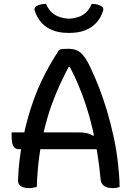

<svg xmlns="http://www.w3.org/2000/svg" viewBox="-20 -962 690 992"><path d="M40 -278H385Q412 -278 429 -274Q446 -270 460 -261L498 -269V-191H79Q64 -191 55 -199.5Q46 -208 43 -224Q40 -240 40 -262ZM170 4Q160 6 150 8Q140 10 129 10Q114 10 101 6Q88 2 80.5 -7Q73 -16 73 -31Q75 -88 82 -143Q89 -198 99.5 -250Q110 -302 124 -352Q138 -402 155 -449Q172 -496 193 -540.5Q214 -585 237.5 -626Q261 -667 286 -705Q295 -708 306 -709Q317 -710 332 -710Q358 -710 377 -702Q396 -694 413.5 -671.5Q431 -649 451 -605Q471 -563 492 -509Q513 -455 532 -392Q551 -329 566.5 -258.5Q582 -188 590 -114Q593 -85 595.5 -54Q598 -23 598 4Q590 7 581 8.5Q572 10 562 10Q543 10 530 5Q517 0 509.5 -9.5Q502 -19 500 -33Q494 -101 483.5 -166.5Q473 -232 458.5 -294.5Q444 -357 424.5 -417Q405 -477 380.5 -533.5Q356 -590 326 -643L370 -616H304L349 -643Q319 -588 293 -532.5Q267 -477 246 -418Q225 -359 209 -293.5Q193 -228 183 -154.5Q173 -81 170 4ZM454 -942Q471 -942 483.5 -938.5Q496 -935 506 -929Q512 -924 513.5 -917.5Q515 -911 511 -902Q500 -868 477 -843.5Q454 -819 420 -805.5Q386 -792 340 -792H332Q287 -792 252.5 -805.5Q218 -819 195.5 -843.5Q173 -868 161 -902Q157 -911 158.5 -917.5Q160 -924 166 -929Q176 -935 188.5 -938.5Q201 -942 218 -942Q233 -906 260 -887.5Q287 -869 336 -865Q385 -869 412 -887.5Q439 -906 454 -942Z"/></svg>

Font: Recursive Casual
Style: Regular
Weight: 400
Version: Version 1.047